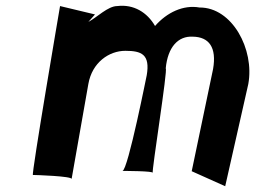

<svg xmlns="http://www.w3.org/2000/svg" viewBox="-20 -644 915 665"><path d="M188 -623C188 -623 88 -38 94 -38C102 -38 230 -34 228 -24L286 -353C299 -428 358 -468 414 -468C470 -468 501 -456 488 -382C491 -399 423 -52 404 -52C404 -52 516 -52 509 -45C505 -52 562 -407 554 -407C561 -481 597 -520 648 -517C704 -516 731 -480 718 -405L644 -51L760 1L840 -353C862 -473 784 -619 671 -618C615 -628 558 -601 517 -554C490 -601 443 -630 386 -623C354 -623 316 -584 286 -568L309 -594Z"/></svg>

Font: Ember
Style: Ita
Weight: 400
Designer: Stig
Foundry: Cannot Into Space Fonts
Version: Version 0.127